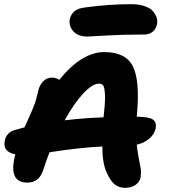

<svg xmlns="http://www.w3.org/2000/svg" viewBox="-20 -896 807 918"><path d="M398.9 -721.2Q352.5 -721.2 330.1 -746.8Q307.6 -772.5 314 -806.2Q319.3 -827.1 335.4 -841.8Q351.6 -856.4 389.2 -860.8Q502.4 -876 607.9 -876Q645 -876 672.1 -866.5Q699.2 -856.9 711.7 -842Q724.1 -827.1 729 -811.8Q733.9 -796.4 731 -782.2Q726.6 -758.8 710.7 -744.9Q694.8 -731 671.9 -731Q570.3 -731 486.3 -726.1Q402.3 -721.2 398.9 -721.2ZM490.2 -70.8Q469.2 -115.7 469.2 -195.8Q357.4 -189.9 216.8 -168Q202.1 -131.3 186 -81.1Q166.5 -22.9 110.8 -22.9Q25.4 -22.9 47.9 -136.2Q48.3 -138.2 50.3 -146.2Q52.2 -154.3 53.2 -158.2Q-7.8 -169.9 2.9 -223.1Q10.3 -262.2 49.8 -273.9Q56.2 -275.4 72.3 -280.3Q88.4 -285.2 97.2 -287.1Q101.6 -297.4 112.1 -320.1Q122.6 -342.8 127.7 -354.7Q132.8 -366.7 140.1 -384.8Q147.5 -402.8 152.1 -418.7Q156.7 -434.6 160.2 -450.2Q166.5 -485.8 184.6 -505.4Q202.6 -524.9 229 -524.9Q247.6 -524.9 263.2 -514.2Q371.1 -647 478 -647Q581.1 -647 615.2 -579.1Q649.4 -511.2 634.8 -349.1Q634.8 -347.7 634.3 -343.8Q633.8 -339.8 633.8 -337.9Q689.9 -337.9 710 -325Q730 -312 724.1 -282.2Q718.8 -255.4 694.6 -233.9Q670.4 -212.4 633.8 -204.1Q636.7 -173.8 643.8 -137.5Q650.9 -101.1 653.1 -88.4Q655.3 -75.7 652.8 -49.8Q648.4 -26.4 628.2 -12.2Q607.9 2 578.1 2Q548.3 2 528.1 -14.6Q507.8 -31.2 490.2 -70.8ZM453.1 -496.1Q422.4 -496.1 378.4 -449.5Q334.5 -402.8 289.1 -320.8Q389.2 -332.5 475.1 -335Q475.6 -338.4 476.1 -345.2Q476.6 -352.1 477.1 -355Q483.9 -416 481.7 -447.5Q479.5 -479 473.4 -487.5Q467.3 -496.1 453.1 -496.1Z"/></svg>

Font: Shantell Sans Irregular
Style: Bold Italic
Weight: 700
Italic angle: -11.31°
Designer: Stephen Nixon, Anya Danilova, Shantell Martin
Foundry: Arrow Type
Version: Version 1.006;[9816181b4]